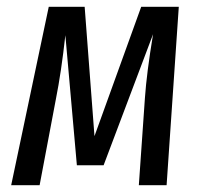

<svg xmlns="http://www.w3.org/2000/svg" viewBox="-20 -547 599 567"><path d="M472 0H390L408 -258Q413 -331 432 -446L286 -59H207L173 -443Q161 -334 145 -254L97 0H13L124 -527H230L259 -145L397 -527H508Z"/></svg>

Font: Fira Sans Extra Condensed
Style: Italic
Weight: 400
Width: 3
Italic angle: -8°
Designer: Carrois Corporate & Edenspiekermann AG
Foundry: Carrois Corporate GbR & Edenspiekermann AG
Version: Version 4.203